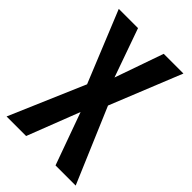

<svg xmlns="http://www.w3.org/2000/svg" viewBox="-214 -798 882 882"><g transform="rotate(45 227.0 -357.0)"><path d="M452 0H321L229 -255L130 0H3L160 -366L18 -714H143L227 -477L310 -714H438L297 -365Z"/></g></svg>

Font: Noto Sans Bengali ExtraCondensed SemiBold
Style: Regular
Weight: 600
Width: 2
Designer: Joana Ranito - Universal Thirst; Jelle Bosma - Monotype Design Team
Foundry: Universal Thirst ehf.
Version: Version 3.000; ttfautohint (v1.8.4.7-5d5b)